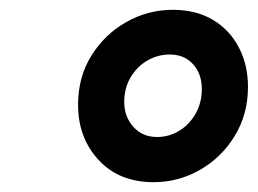

<svg xmlns="http://www.w3.org/2000/svg" viewBox="-20 -816 525 391"><path d="M293 -445Q222.5 -445 180.8 -490.2Q139 -535.5 139 -602.5Q139 -659 166 -702.5Q193 -746 237 -771Q281 -796 332 -796Q379 -796 413.2 -775.8Q447.5 -755.5 466.2 -719.8Q485 -684 485 -639Q485 -583.5 458.2 -539.5Q431.5 -495.5 387.5 -470.2Q343.5 -445 293 -445ZM300 -537Q324.5 -537 345.2 -549.8Q366 -562.5 378.5 -584.8Q391 -607 391 -634.5Q391 -665.5 373.2 -685.2Q355.5 -705 325.5 -705Q301.5 -705 280.2 -692.8Q259 -680.5 246 -658.5Q233 -636.5 233 -608.5Q233 -578.5 251.5 -557.8Q270 -537 300 -537Z"/></svg>

Font: Overpass Medium
Style: Italic
Weight: 500
Italic angle: -10°
Designer: Delve Withrington, Dave Bailey, Thomas Jockin
Foundry: Delve Fonts LLC
Version: Version 4.000